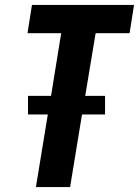

<svg xmlns="http://www.w3.org/2000/svg" viewBox="-20 -755 561 775"><path d="M125 0 173 -293H93V-368H186L227 -621H91L109 -735H521L503 -621H366L324 -368H404V-293H311L263 0Z"/></svg>

Font: Iosevka Curly Heavy Oblique
Style: Regular
Weight: 900
Italic angle: -9°
Monospace: yes
Designer: Belleve Invis
Foundry: Belleve Invis
Version: Version 11.1.0; ttfautohint (v1.8.3)